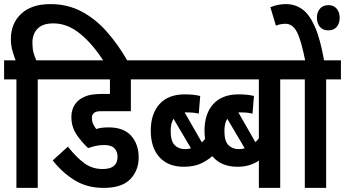

<svg xmlns="http://www.w3.org/2000/svg" viewBox="-20 -916 1682 936"><path d="M60 -529H0V-622H56Q48 -643 40.5 -669Q33 -695 33 -726Q33 -802 83.5 -849Q134 -896 226 -896Q310 -896 378.5 -859.5Q447 -823 502.5 -759.5Q558 -696 604 -615H487Q435 -698 372.5 -750Q310 -802 240 -802Q188 -802 163 -776Q138 -750 138 -708Q138 -680 143.5 -659Q149 -638 157 -622H236V-529H164V0H60Z M488 -209Q467 -209 448 -205Q429 -201 410 -194Q378 -223 353 -260.5Q328 -298 328 -345Q328 -394 360 -424Q376 -439 402.5 -448.5Q429 -458 480 -458H516V-529H224V-622H698V-529H618V-374H476Q459 -374 450 -371.5Q441 -369 436 -363Q428 -356 428 -341Q428 -325 434 -312Q440 -299 449 -287Q464 -292 479.5 -293.5Q495 -295 510 -295Q583 -295 619.5 -254Q656 -213 656 -148Q656 -85 615 -42.5Q574 0 485 0Q405 0 344.5 -37Q284 -74 237 -134L311 -201Q353 -148 391.5 -120Q430 -92 480 -92Q553 -92 553 -151Q553 -177 538 -193Q523 -209 488 -209Z M686 -622H994V-529H686ZM1033 -171Q1001 -139 964 -121Q927 -103 876 -103Q800 -103 757.5 -149.5Q715 -196 715 -279Q715 -362 758 -409Q801 -456 881 -456Q925 -456 956 -448L949 -362Q925 -368 893 -368Q886 -368 880 -368L964 -222Q974 -231 983 -243ZM812 -278Q812 -228 831.5 -208.5Q851 -189 883 -189Q897 -189 911 -193L826 -337Q812 -315 812 -278Z M1418 -529H1346V0H1242V-133Q1221 -119 1195.5 -111Q1170 -103 1138 -103Q1062 -103 1019.5 -149.5Q977 -196 977 -279Q977 -362 1020 -409Q1063 -456 1143 -456Q1163 -456 1183.5 -454Q1204 -452 1218 -448L1211 -362Q1187 -368 1155 -368Q1148 -368 1142 -368L1225 -223Q1234 -231 1242 -242V-529H948V-622H1418ZM1074 -278Q1074 -228 1093.5 -208.5Q1113 -189 1145 -189Q1159 -189 1173 -193L1088 -337Q1074 -315 1074 -278Z M1570 -529V0H1466V-529H1406V-622H1642V-529ZM1469 -615Q1449 -718 1428 -759Q1407 -800 1372 -800Q1347 -800 1325 -791L1298 -881Q1336 -896 1374 -896Q1418 -896 1453 -871.5Q1488 -847 1515 -786Q1542 -725 1561 -615ZM1525 -830Q1525 -856 1539.5 -873.5Q1554 -891 1581 -891Q1607 -891 1621.5 -873.5Q1636 -856 1636 -830Q1636 -802 1621.5 -785Q1607 -768 1581 -768Q1554 -768 1539.5 -785Q1525 -802 1525 -830Z"/></svg>

Font: Noto Sans Devanagari UI ExtraCondensed SemiBold
Style: Regular
Weight: 600
Width: 2
Designer: Jelle Bosma - Monotype Design Team
Foundry: Monotype Imaging Inc.
Version: Version 2.004; ttfautohint (v1.8.4.7-5d5b)